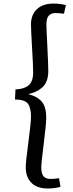

<svg xmlns="http://www.w3.org/2000/svg" viewBox="-20 -842 412 1089"><path d="M67.9 -335Q113.8 -335.9 140.9 -356.9Q168 -377.9 168 -431.2Q168 -470.2 161.9 -571Q155.8 -671.9 155.8 -703.1Q155.8 -758.8 189.7 -790.3Q223.6 -821.8 283.2 -821.8Q321.3 -821.8 354 -813L342.8 -764.2Q312.5 -768.1 293.9 -768.1Q271.5 -768.1 257.3 -754.2Q243.2 -740.2 243.2 -702.1Q243.2 -682.6 248.5 -579.3Q253.9 -476.1 253.9 -439.9Q253.9 -407.2 244.6 -383.1Q235.4 -358.9 218 -344.5Q200.7 -330.1 182.4 -321.8Q164.1 -313.5 140.1 -308.1Q164.1 -301.8 180.4 -293.7Q196.8 -285.6 211.9 -271Q227.1 -256.3 234.6 -232.2Q242.2 -208 242.2 -173.8Q242.2 -138.2 228 -26.1Q213.9 85.9 213.9 103Q213.9 143.6 227.1 158.2Q240.2 172.9 267.1 172.9Q286.6 172.9 314.9 168.9L323.2 217.8Q288.6 227.1 251 227.1Q189.9 227.1 158 194.8Q126 162.6 126 106Q126 76.7 140.9 -34.2Q155.8 -145 155.8 -182.1Q155.8 -207 151.1 -224.9Q146.5 -242.7 139.4 -252.7Q132.3 -262.7 119.6 -268.3Q106.9 -273.9 95 -275.6Q83 -277.3 64.9 -277.8Z"/></svg>

Font: Literata Book
Style: Italic
Weight: 400
Italic angle: -3°
Designer: Latin by Veronika Burian and Jose Scaglione. Greek by Irene Vlachou. Cyrillic by Vera Evstafieva
Foundry: TypeTogether
Version: Version 1.003;PS 001.003;hotconv 1.0.88;makeotf.lib2.5.64775